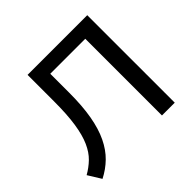

<svg xmlns="http://www.w3.org/2000/svg" viewBox="-174 -891 1094 1094"><g transform="rotate(-45 373.0 -344.5)"><path d="M65 16 16 -63Q55 -85 86 -115Q117 -145 138.5 -193Q160 -241 171 -313.5Q182 -386 182 -492V-705H663V0H560V-618H278V-466Q278 -359 264 -280Q250 -201 222.5 -144Q195 -87 155.5 -48.5Q116 -10 65 16Z"/></g></svg>

Font: Nunito Sans 12pt SemiBold
Style: Regular
Weight: 600
Designer: Vernon Adams
Foundry: Vernon Adams
Version: Version 3.101;gftools[0.9.27]